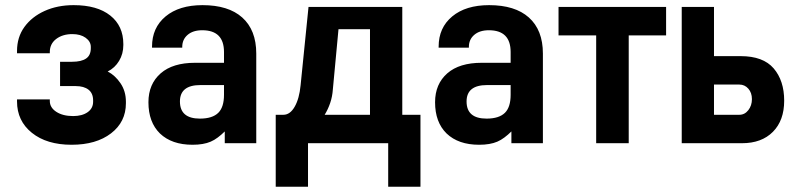

<svg xmlns="http://www.w3.org/2000/svg" viewBox="-20 -546 3055 732"><path d="M44.9 -167H169.9V-161.1Q169.9 -135.7 194.8 -119.6Q219.7 -103.5 258.8 -103.5Q293 -103.5 314 -118.2Q335 -132.8 335 -158.2V-163.1Q335 -190.4 317.4 -204.1Q299.8 -217.8 268.6 -217.8H209V-310.5H254.9Q290 -310.5 308.1 -322.8Q326.2 -335 326.2 -362.3V-367.2Q326.2 -387.7 306.6 -401.9Q287.1 -416 255.9 -416Q218.8 -416 194.3 -397.5Q169.9 -378.9 169.9 -347.7V-342.8H44.9V-351.6Q44.9 -404.3 73.2 -443.4Q101.6 -482.4 150.4 -504.4Q199.2 -526.4 260.7 -526.4Q350.6 -526.4 400.4 -486.8Q450.2 -447.3 450.2 -377.9V-374Q450.2 -340.8 434.1 -314Q418 -287.1 390.6 -273.4Q418.9 -258.8 439.5 -228.5Q460 -198.2 460 -158.2V-152.3Q460 -81.1 403.3 -37.6Q346.7 5.9 252.9 5.9Q158.2 5.9 101.6 -39.6Q44.9 -85 44.9 -159.2Z M903.3 -479.5Q957 -431.6 957 -341.8V0H836.9V-44.9Q824.2 -32.2 810.5 -22Q796.9 -11.7 783.2 -5.9Q755.9 5.9 713.9 5.9Q634.8 5.9 589.8 -37.1Q545.9 -80.1 545.9 -156.2Q545.9 -225.6 592.8 -266.6Q638.7 -306.6 723.6 -306.6H834V-347.7Q834 -430.7 751 -430.7Q715.8 -430.7 695.3 -413.1Q674.8 -395.5 674.8 -367.2V-364.3H559.6V-368.2Q559.6 -440.4 611.3 -483.4Q663.1 -526.4 752 -526.4Q850.6 -526.4 903.3 -479.5ZM812.5 -116.2Q834 -137.7 834 -184.6V-221.7H744.1Q666 -221.7 666 -159.2Q666 -93.8 742.2 -93.8Q790 -93.8 812.5 -116.2Z M1156.2 -519.5H1513.7V-108.4H1583V166H1460V0H1154.3V166H1031.2V-108.4H1060.5Q1085.9 -108.4 1103.5 -139.2Q1121.1 -169.9 1126 -220.7ZM1270.5 -434.6 1249 -205.1Q1247.1 -177.7 1238.8 -153.3Q1230.5 -128.9 1217.8 -108.4H1390.6V-434.6Z M1996.1 -479.5Q2049.8 -431.6 2049.8 -341.8V0H1929.7V-44.9Q1917 -32.2 1903.3 -22Q1889.6 -11.7 1876 -5.9Q1848.6 5.9 1806.6 5.9Q1727.5 5.9 1682.6 -37.1Q1638.7 -80.1 1638.7 -156.2Q1638.7 -225.6 1685.5 -266.6Q1731.4 -306.6 1816.4 -306.6H1926.8V-347.7Q1926.8 -430.7 1843.8 -430.7Q1808.6 -430.7 1788.1 -413.1Q1767.6 -395.5 1767.6 -367.2V-364.3H1652.3V-368.2Q1652.3 -440.4 1704.1 -483.4Q1755.9 -526.4 1844.7 -526.4Q1943.4 -526.4 1996.1 -479.5ZM1905.3 -116.2Q1926.8 -137.7 1926.8 -184.6V-221.7H1836.9Q1758.8 -221.7 1758.8 -159.2Q1758.8 -93.8 1835 -93.8Q1882.8 -93.8 1905.3 -116.2Z M2109.4 -519.5H2519.5V-411.1H2377V0H2252.9V-411.1H2109.4Z M2579.1 -519.5H2702.1V-332H2803.7Q2889.6 -332 2929.7 -285.2Q2969.7 -238.3 2969.7 -162.1Q2969.7 -86.9 2926.8 -43.5Q2883.8 0 2808.6 0H2579.1ZM2798.8 -223.6H2702.1V-108.4H2798.8Q2819.3 -108.4 2833 -126Q2846.7 -143.6 2846.7 -168Q2846.7 -192.4 2833 -208Q2819.3 -223.6 2798.8 -223.6Z"/></svg>

Font: Dinish
Style: Bold
Weight: 700
Designer: Bert Driehuis
Foundry: Playbeing
Version: Version 3.006; git-39231f3c-release